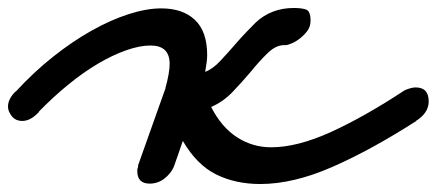

<svg xmlns="http://www.w3.org/2000/svg" viewBox="-63 -414 1094 481"><path d="M351 -192Q350 -191 350 -188Q350 -190 351 -192ZM35 -134Q14 -111 -7 -111Q-24 -111 -33.5 -123Q-43 -135 -43 -147Q-43 -166 -24 -185V-184Q21 -233 69.5 -271.5Q118 -310 166 -337Q214 -364 259 -378.5Q304 -393 341 -393Q395 -393 425.5 -364Q456 -335 456 -276Q456 -267 454.5 -256.5Q453 -246 451 -234Q470 -241 489.5 -262Q509 -283 529 -306Q541 -320 554 -333.5Q567 -347 578 -358Q617 -394 673 -394Q693 -394 704 -390Q715 -386 715 -362Q715 -347 706.5 -336Q698 -325 687.5 -317Q677 -309 667 -305Q657 -301 654 -301H649Q628 -301 607 -280.5Q586 -260 565 -234Q543 -208 519.5 -183.5Q496 -159 466 -146Q492 -95 531 -70Q570 -45 616 -45Q682 -45 766.5 -83.5Q851 -122 951 -188Q968 -195 978 -195Q1011 -195 1011 -160Q1011 -131 979 -111H980Q868 -39 770 4Q672 47 589 47Q527 47 478.5 23Q430 -1 395 -61Q389 -44 383.5 -27.5Q378 -11 372 5Q364 22 348 34Q332 46 312 46Q281 46 281 15Q281 13 281 11Q281 9 283 4V0L347 -180Q348 -182 349.5 -187Q351 -192 353 -194Q351 -192 351 -192Q362 -231 362 -254Q362 -300 314 -300Q287 -300 253 -288Q219 -276 182.5 -254.5Q146 -233 108 -202Q70 -171 34 -134Z"/></svg>

Font: Discipuli Britannica Bold
Style: Regular
Weight: 700
Designer: Peter Wiegel
Foundry: Peter Wiegel
Version: Version 0.001 2009